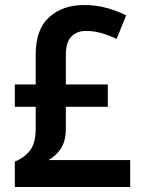

<svg xmlns="http://www.w3.org/2000/svg" viewBox="-20 -744 567 764"><path d="M314 -724Q362 -724 404 -712.5Q446 -701 482 -683L444 -589Q413 -604 382.5 -612.5Q352 -621 322 -621Q286 -621 264 -598.5Q242 -576 242 -525V-408H409V-319H242V-233Q242 -182 222 -152.5Q202 -123 173 -107H498V0H39V-101Q78 -117 100 -146Q122 -175 122 -232V-319H39V-408H122V-526Q122 -628 176 -676Q230 -724 314 -724Z"/></svg>

Font: Noto Sans Sinhala UI SemiCondensed SemiBold
Style: Regular
Weight: 600
Width: 4
Designer: Jelle Bosma - Monotype Design Team
Foundry: Monotype Imaging Inc.
Version: Version 2.006; ttfautohint (v1.8.4.7-5d5b)